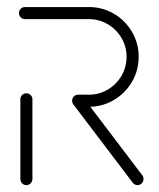

<svg xmlns="http://www.w3.org/2000/svg" viewBox="-20 -539 463 559"><path d="M56.7 0Q49.6 0 44.4 -5.2Q39.3 -10.4 39.3 -17.8V-250Q39.3 -257.4 44.4 -262.4Q49.6 -267.4 56.7 -267.4Q64.1 -267.4 69.3 -262.2Q74.4 -257 74.4 -250V-17.8Q74.4 -10.7 69.3 -5.4Q64.1 0 56.7 0ZM397.8 -17.8Q397.8 -10.4 392.8 -5.2Q387.8 0 380.4 0Q376.3 0 372.6 -1.9Q368.9 -3.7 366.7 -6.7L193.7 -234.8Q190 -239.6 190 -245.6Q190 -253 195.2 -258Q200.4 -263 207.8 -263Q216.7 -263 221.9 -255.9L394.4 -28.5Q397.8 -24.1 397.8 -17.8ZM190 -245.9Q190 -253.3 195.2 -258.3Q200.4 -263.3 207.8 -263.3H238.9Q268.5 -263.3 293.7 -278.1Q318.9 -293 333.7 -318.3Q348.5 -343.7 348.5 -373.7Q348.5 -403.3 333.7 -428.5Q318.9 -453.7 293.7 -468.5Q268.5 -483.3 238.9 -483.3H52.6Q45.2 -483.3 40.2 -488.5Q35.2 -493.7 35.2 -501.1Q35.2 -508.5 40.4 -513.5Q45.6 -518.5 52.6 -518.5H238.9Q278.1 -518.5 311.5 -499.1Q344.8 -479.6 364.3 -446.3Q383.7 -413 383.7 -373.7Q383.7 -334.1 364.3 -300.7Q344.8 -267.4 311.5 -247.8Q278.1 -228.1 238.9 -228.1H207.8Q200.4 -228.1 195.2 -233.3Q190 -238.5 190 -245.9Z"/></svg>

Font: 26F Galaxy Hebrew Light
Style: Regular
Weight: 300
Designer: C₂₉H₂₅N₃O₅
Version: Version 1.000